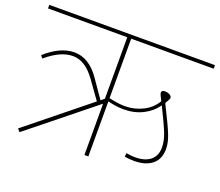

<svg xmlns="http://www.w3.org/2000/svg" viewBox="-127 -845 1159 1013"><g transform="rotate(20 453.0 -338.5)"><path d="M455 -661V-327Q508 -315 545 -315Q598 -315 645 -338.5Q692 -362 717 -405Q699 -439 699 -447Q699 -461 718 -461Q734 -461 745.5 -454Q757 -447 757 -437Q757 -431 740 -404L743 -397Q792 -300 809.5 -256.5Q827 -213 827 -177Q827 -119 790 -89.5Q753 -60 690 -60Q658 -60 636 -65L638 -85Q665 -80 687 -80Q743 -80 773.5 -105Q804 -130 804 -177Q804 -213 788 -254Q772 -295 727 -386Q699 -345 651.5 -321Q604 -297 545 -297Q502 -297 455 -309V0H433V-288L70 4L56 -12L398 -288L325 -390Q267 -470 199 -470Q129 -470 50 -402L38 -417Q121 -491 199 -491Q281 -491 342 -404L414 -300L433 -316V-661H-12V-681H918V-661Z"/></g></svg>

Font: FiraGO Thin
Style: Regular
Weight: 100
Designer: bBox Type
Foundry: bBox Type GmbH
Version: Version 1.001;PS 001.001;hotconv 1.0.88;makeotf.lib2.5.64775